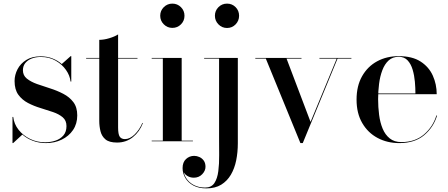

<svg xmlns="http://www.w3.org/2000/svg" viewBox="-20 -780 2472 1060"><path d="M49 10V-134.5H53Q57.5 -95 82.8 -63.2Q108 -31.5 146.2 -13Q184.5 5.5 228.5 5.5Q259 5.5 286 -3.5Q313 -12.5 330 -32.2Q347 -52 347 -84Q347 -115 326.2 -132.5Q305.5 -150 273 -161.2Q240.5 -172.5 203.8 -183.5Q167 -194.5 134.5 -211.5Q102 -228.5 81.2 -257Q60.5 -285.5 60.5 -332.5Q60.5 -366.5 76.8 -397.8Q93 -429 125 -449Q157 -469 204.5 -469Q240.5 -469 270 -457.2Q299.5 -445.5 321 -426.5L370 -470H373.5V-330H369.5Q366 -363 344.2 -394Q322.5 -425 287 -445.2Q251.5 -465.5 205.5 -465.5Q177 -465.5 154.8 -456.8Q132.5 -448 119.5 -431.8Q106.5 -415.5 106.5 -392.5Q106.5 -363.5 128.2 -346Q150 -328.5 184.2 -316.2Q218.5 -304 256.8 -292Q295 -280 329.2 -262.2Q363.5 -244.5 385 -216.2Q406.5 -188 406.5 -143Q406.5 -96.5 383.2 -62.2Q360 -28 320.5 -9Q281 10 233.5 10Q195.5 10 162 -2.5Q128.5 -15 103.5 -37L52.5 10Z M626.5 7Q583 7 562.2 -10.5Q541.5 -28 534.8 -55.5Q528 -83 528 -112.5V-560Q553.5 -560 583.5 -569Q613.5 -578 632 -590V-76.5Q632 -39 641 -25.5Q650 -12 670 -12Q697 -12 723.8 -38.2Q750.5 -64.5 766 -101.5L769 -100.5Q751 -53 713.8 -23Q676.5 7 626.5 7ZM455.5 -456.5V-460H739V-456.5Z M931.5 -626Q904 -626 884.2 -645.8Q864.5 -665.5 864.5 -693Q864.5 -721 884.2 -740.5Q904 -760 931.5 -760Q959.5 -760 979 -740.5Q998.5 -721 998.5 -693Q998.5 -665 979 -645.5Q959.5 -626 931.5 -626ZM983 -460V-3.5H1045V0H817.5V-3.5H879V-456.5H817.5V-460Z M1119 260Q1077.5 260 1048.2 244.5Q1019 229 1003.5 203.2Q988 177.5 988 148Q988 115.5 1007 98Q1026 80.5 1052 80.5Q1066.5 80.5 1081 87Q1095.5 93.5 1105 106.8Q1114.5 120 1114.5 141Q1114.5 163 1096.2 182Q1078 201 1050 201Q1033.5 201 1019.8 194.2Q1006 187.5 997.5 175.8Q989 164 989 148H992Q992 177.5 1007 202Q1022 226.5 1049.2 241Q1076.5 255.5 1112.5 255.5Q1147 255.5 1163.5 230.8Q1180 206 1185.2 165.2Q1190.5 124.5 1190 75.8Q1189.5 27 1189.5 -20.5V-456.5H1107V-460H1293V11.5Q1293 60.5 1284 105.2Q1275 150 1254.5 184.8Q1234 219.5 1201 239.8Q1168 260 1119 260ZM1233.5 -625.5Q1205.5 -625.5 1186 -645.5Q1166.5 -665.5 1166.5 -693Q1166.5 -721 1186 -740.5Q1205.5 -760 1233.5 -760Q1261.5 -760 1280.8 -740.5Q1300 -721 1300 -693Q1300 -665.5 1280.8 -645.5Q1261.5 -625.5 1233.5 -625.5Z M1920 -460V-456.5H1843.5L1651.5 10H1638.5L1447.5 -456.5H1389.5V-460H1644.5V-456.5H1562L1694.5 -107L1839 -456.5H1743.5V-460Z M2184.5 10Q2118 10 2064.5 -18.5Q2011 -47 1979.8 -100.8Q1948.5 -154.5 1948.5 -230Q1948.5 -305.5 1979 -359.2Q2009.5 -413 2062 -441.5Q2114.5 -470 2181.5 -470Q2256 -470 2302 -440.2Q2348 -410.5 2369.5 -362.5Q2391 -314.5 2391 -260H2015.5V-264H2273.5Q2273.5 -294 2270.5 -328.8Q2267.5 -363.5 2258.2 -395Q2249 -426.5 2230.5 -446.5Q2212 -466.5 2181.5 -466.5Q2147.5 -466.5 2125.5 -446.2Q2103.5 -426 2090.8 -392.2Q2078 -358.5 2072.8 -317.2Q2067.5 -276 2067.5 -233Q2067.5 -188.5 2073 -146Q2078.5 -103.5 2092.5 -69.8Q2106.5 -36 2131.8 -15.8Q2157 4.5 2196 4.5Q2271.5 4.5 2321 -38Q2370.5 -80.5 2389 -142H2393Q2373.5 -77.5 2321.8 -33.8Q2270 10 2184.5 10Z"/></svg>

Font: Bodoni Moda 48pt Medium
Style: Regular
Weight: 500
Designer: Owen Earl
Foundry: indestructible type
Version: Version 2.005